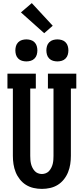

<svg xmlns="http://www.w3.org/2000/svg" viewBox="-20 -1210 540 1238"><path d="M250 8Q223 8 196.5 2Q170 -4 147.5 -18Q125 -32 108 -53.5Q91 -75 81 -100Q71 -125 67 -151.5Q63 -178 63 -205V-639H28V-735H211V-639H175V-205Q175 -192 176 -179Q177 -166 180 -153.5Q183 -141 189 -129Q195 -117 203.5 -107.5Q212 -98 224.5 -93Q237 -88 250 -88Q263 -88 275.5 -93Q288 -98 296.5 -107.5Q305 -117 311 -129Q317 -141 320 -153.5Q323 -166 324 -179Q325 -192 325 -205V-639H289V-735H472V-639H437V-205Q437 -178 433 -151.5Q429 -125 419 -100Q409 -75 392 -53.5Q375 -32 352.5 -18Q330 -4 303.5 2Q277 8 250 8ZM350 -814Q336 -814 322 -818Q308 -822 297.5 -832.5Q287 -843 283 -857Q279 -871 279 -885Q279 -899 283 -913Q287 -927 297.5 -937.5Q308 -948 322 -952Q336 -956 350 -956Q364 -956 378 -952Q392 -948 402.5 -937.5Q413 -927 417 -913Q421 -899 421 -885Q421 -871 417 -857Q413 -843 402.5 -832.5Q392 -822 378 -818Q364 -814 350 -814ZM150 -814Q136 -814 122 -818Q108 -822 97.5 -832.5Q87 -843 83 -857Q79 -871 79 -885Q79 -899 83 -913Q87 -927 97.5 -937.5Q108 -948 122 -952Q136 -956 150 -956Q164 -956 178 -952Q192 -948 202.5 -937.5Q213 -927 217 -913Q221 -899 221 -885Q221 -871 217 -857Q213 -843 202.5 -832.5Q192 -822 178 -818Q164 -814 150 -814ZM265 -996 115 -1130 185 -1190 320 -1044Z"/></svg>

Font: Iosevka Gothic
Style: Bold
Weight: 700
Monospace: yes
Designer: Belleve Invis
Foundry: Belleve Invis
Version: Version 15.5.1; ttfautohint (v1.8.4)